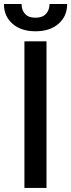

<svg xmlns="http://www.w3.org/2000/svg" viewBox="-41 -932 353 952"><path d="M204.6 -912.1H292Q292 -851.6 249.3 -814.2Q206.5 -776.9 134.8 -776.9Q63.5 -776.9 21 -814.2Q-21.5 -851.6 -21.5 -912.1H65.9Q65.9 -882.8 82.8 -863.5Q99.6 -844.2 134.8 -844.2Q169.9 -844.2 187.3 -863.5Q204.6 -882.8 204.6 -912.1ZM189.5 -727.1V0H80.1V-727.1Z"/></svg>

Font: Interop Med
Style: Regular
Weight: 500
Designer: Rasmus Andersson, Google, Jang Haemin
Foundry: jhaemin
Version: Version 1.007